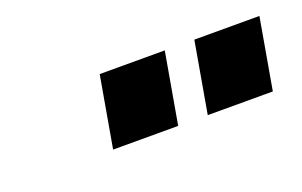

<svg xmlns="http://www.w3.org/2000/svg" viewBox="-34 -782 479 305"><g transform="rotate(-20 205.5 -630.0)"><path d="M280 -570 301 -690H411L390 -570ZM120 -570 141 -690H251L230 -570Z"/></g></svg>

Font: Cuprum
Style: Bold Italic
Weight: 700
Italic angle: -10°
Designer: Jovanny Lemonad
Foundry: Jovanny Lemonad
Version: Version 3.000